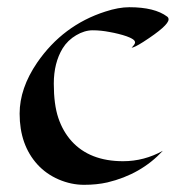

<svg xmlns="http://www.w3.org/2000/svg" viewBox="-20 -512 502 540"><path d="M350.1 -377.9Q359.9 -387.7 359.9 -392.6Q359.9 -397.5 353.3 -401.9Q346.7 -406.2 336.2 -409.9Q325.7 -413.6 313 -416.7Q300.3 -419.9 288.6 -421.9Q263.7 -426.8 240.7 -426.8Q217.8 -426.8 194.1 -412.8Q170.4 -398.9 156.2 -376Q131.3 -335 131.3 -276.6Q131.3 -218.3 144 -180.4Q156.7 -142.6 181.2 -115.2Q232.4 -58.6 326.2 -58.6Q385.3 -58.6 438 -87.9Q376.5 -21.5 282.2 1Q252.4 7.8 216.3 7.8Q180.2 7.8 145 -7.3Q109.9 -22.5 85.4 -49.3Q35.2 -104.5 35.2 -192.4Q35.2 -263.7 84.5 -335.9Q157.2 -441.4 276.4 -479.5Q313.5 -491.7 343.8 -491.7Q415 -491.7 450.2 -465.3Q454.1 -462.4 454.1 -457.5Q454.1 -439.9 382.8 -394Q357.4 -377.9 350.1 -377.9Z"/></svg>

Font: Fondamento
Style: Regular
Weight: 400
Version: Version 1.000